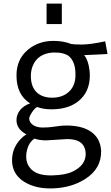

<svg xmlns="http://www.w3.org/2000/svg" viewBox="-20 -802 625 1081"><path d="M270 -186.5Q223.1 -186.5 189 -199.7Q175.3 -191.9 163.6 -174.8Q144.5 -147.5 144.5 -135.3Q144.5 -112.3 167.5 -97.2Q188.5 -84 220.5 -84Q252.4 -84 277.8 -87.9Q321.3 -95.2 356.9 -95.2Q392.6 -95.2 426.5 -87.9Q460.4 -80.6 486.8 -64Q544.9 -27.3 549.3 46.4Q551.8 148.9 457 207.5Q380.4 255.4 275.9 258.8Q181.6 261.7 117.2 222.2Q95.7 209 79.6 190.4Q47.9 153.3 47.9 100.1Q47.9 32.7 94.7 -17.6Q109.9 -34.2 128.9 -45.4Q72.8 -74.7 72.8 -125.5Q72.8 -156.2 92.5 -181.4Q112.3 -206.5 149.4 -220.2Q72.8 -267.6 72.8 -377.4Q72.8 -468.3 137.2 -522Q196.8 -571.8 281.2 -571.8Q337.4 -571.8 381.3 -554.2Q397.5 -551.3 442.1 -551.3Q486.8 -551.3 572.3 -569.3L585.4 -498Q565.4 -497.1 545.2 -495.8Q524.9 -494.6 501.5 -493.7L453.6 -491.7Q477.1 -463.9 483.9 -406.7Q485.8 -390.6 485.8 -377.4Q485.8 -284.2 421.4 -232.4Q364.3 -186.5 270 -186.5ZM404.8 -377.4Q406.7 -453.6 367.2 -486.3Q337.9 -508.3 276.9 -506.3Q192.4 -500 164.1 -430.7Q154.8 -407.7 153.8 -378.4Q152.8 -316.4 184.6 -284.2Q216.3 -252 274.4 -252Q332.5 -252 368.7 -286.1Q404.8 -320.3 404.8 -377.4ZM240.7 -11.7Q202.6 -11.7 174.3 -21.5Q142.1 -1.5 130.9 47.9Q127.4 63 127.4 79.1Q127.4 117.2 148.4 142.6Q183.1 188 274.9 185.5Q348.6 183.6 388.7 164.1Q462.4 128.9 462.4 64.5Q460.4 -19 358.9 -19ZM242.2 -781.7H328.1V-666.5H242.2Z"/></svg>

Font: Duru Sans
Style: Regular
Weight: 400
Designer: Onur Yazõcõgil
Foundry: Onur Yazõcõgil
Version: Version 1.001